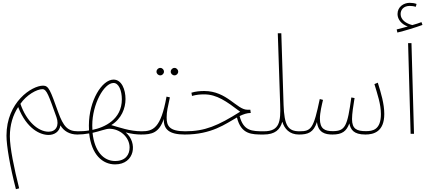

<svg xmlns="http://www.w3.org/2000/svg" viewBox="-20 -950 3040 1363"><path d="M93 393 116 387C80 244 50 98 50 18C50 -64 72 -134 109 -190C170 -34 266 8 325 8C365 8 402 -14 409 -60C432 -20 474 5 529 5C539 5 545 -1 545 -7C545 -14 541 -18 533 -18C460 -18 430 -52 393 -154C337 -310 326 -342 286 -342C206 -342 26 -225 26 13C26 85 51 232 93 393ZM325 -15C252 -15 168 -87 125 -213C168 -276 241 -317 281 -317C312 -317 326 -271 381 -118C402 -58 377 -15 325 -15Z M529 5C555 5 586 2 613 -3C629 148 708 217 797 217C938 217 959 61 872 -10C916 1 951 5 981 5C991 5 997 -1 997 -7C997 -14 992 -18 984 -18C901 -18 823 -47 770 -62C843 -107 871 -182 871 -247C871 -314 844 -385 786 -385C704 -385 611 -235 611 -59C611 -47 611 -35 612 -24C587 -19 555 -18 533 -18ZM635 -60C635 -210 718 -361 786 -361C823 -361 845 -307 845 -245C845 -102 722 -45 636 -28C635 -38 635 -49 635 -60ZM797 193C716 193 651 126 637 -7C685 -17 731 -36 756 -36C831 -36 900 23 900 97C900 147 872 193 797 193Z M1219 -415C1233 -415 1245 -427 1245 -441C1245 -456 1233 -468 1219 -468C1204 -468 1192 -456 1192 -441C1192 -427 1204 -415 1219 -415ZM1118 -415C1132 -415 1144 -427 1144 -441C1144 -456 1132 -468 1118 -468C1103 -468 1091 -456 1091 -441C1091 -427 1103 -415 1118 -415Z M981 5C1059 5 1109 -7 1143 -106C1140 -32 1181 5 1291 5C1302 5 1307 -1 1307 -7C1307 -13 1305 -18 1295 -18C1180 -18 1163 -58 1163 -116C1163 -160 1171 -187 1186 -259L1162 -264C1122 -37 1065 -18 985 -18Z M1291 5C1484 5 1581 -71 1662 -116C1692 5 1767 5 1850 5C1861 5 1867 -1 1867 -7C1867 -13 1864 -18 1854 -18C1767 -18 1709 -20 1681 -126C1708 -139 1733 -148 1760 -148L1757 -171H1736C1661 -171 1591 -304 1430 -304C1400 -304 1368 -301 1339 -292L1343 -269C1376 -278 1401 -280 1430 -280C1519 -280 1587 -231 1685 -157C1526 -57 1435 -18 1295 -18Z M1850 5C1934 5 1968 -30 1984 -86C1999 -36 2035 5 2102 5C2112 5 2118 -1 2118 -7C2118 -14 2114 -18 2105 -18C2025 -18 1998 -58 1993 -207L1977 -714H1952L1969 -205C1973 -87 1965 -18 1854 -18Z M2102 5C2166 5 2206 -9 2230 -84C2239 -8 2288 5 2340 5C2408 5 2439 -17 2460 -74C2469 -31 2489 5 2574 5C2633 5 2708 -15 2708 -141C2708 -213 2685 -289 2662 -363L2638 -353C2659 -281 2684 -213 2684 -140C2684 -28 2625 -19 2578 -19C2513 -19 2479 -34 2479 -105C2479 -142 2488 -200 2497 -254L2474 -258C2446 -55 2432 -19 2342 -19C2286 -19 2251 -35 2251 -107C2251 -152 2265 -207 2273 -241L2250 -247C2206 -37 2190 -18 2106 -18Z M2801 -719C2856 -732 2930 -755 2979 -773L2972 -793C2953 -786 2931 -778 2907 -772C2862 -783 2824 -810 2824 -850C2824 -881 2845 -908 2889 -908C2904 -908 2919 -906 2932 -902L2937 -922C2924 -927 2906 -930 2889 -930C2846 -930 2802 -902 2802 -850C2802 -812 2831 -777 2875 -762C2852 -756 2829 -749 2796 -741Z M2895 0H2919L2901 -644H2877Z"/></svg>

Font: Noto Sans Arabic SemCond Thin
Style: Regular
Weight: 100
Width: 4
Designer: Monotype Design Team, Nadine Chahine, Nizar Qandah and Khaled Hosny
Foundry: Monotype Imaging Inc.
Version: Version 2.012